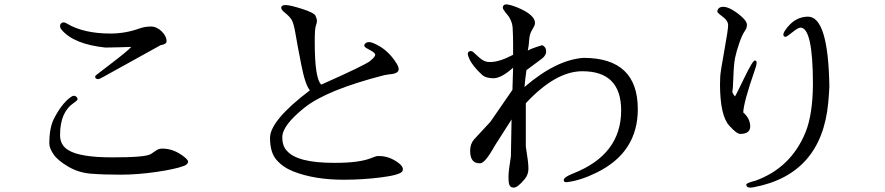

<svg xmlns="http://www.w3.org/2000/svg" viewBox="-20 -822 4040 876"><path d="M817 -109Q838 -93 838 -85Q838 -72 819 -65Q779 -50 693 -37.5Q607 -25 530 -25Q453 -25 395.5 -29.5Q338 -34 290 -62.5Q242 -91 223.5 -119Q205 -147 205 -167Q205 -239 226 -280Q260 -347 300 -377Q310 -385 317 -385Q324 -385 329 -380Q334 -375 334 -369.5Q334 -364 316 -352Q254 -310 254 -206Q254 -159 292 -137Q344 -104 494 -104Q644 -104 668 -119Q678 -125 691 -134.5Q704 -144 720 -144H721Q771 -144 817 -109ZM579 -608Q528 -606 461 -605Q319 -620 263 -684Q254 -694 254 -702.5Q254 -711 259 -715.5Q264 -720 270.5 -720Q277 -720 286 -714Q362 -669 484 -669Q552 -669 616 -692Q641 -701 668 -701Q695 -701 717.5 -679Q740 -657 740 -634Q740 -620 713 -616L451 -471Q433 -461 428 -461Q415 -461 414 -472Q414 -476 422 -482L482 -528Q561 -588 579 -608Z M1263 -786Q1263 -799 1283 -799Q1303 -799 1358 -781.5Q1413 -764 1419.5 -750Q1426 -736 1426 -726.5Q1426 -717 1421 -704.5Q1416 -692 1416 -630Q1416 -462 1446 -436Q1646 -525 1669 -544Q1692 -563 1692 -572Q1692 -581 1670 -592.5Q1648 -604 1645 -607.5Q1642 -611 1642 -615.5Q1642 -620 1648 -625Q1654 -630 1664.5 -630Q1675 -630 1699 -618Q1753 -591 1789 -533Q1799 -517 1799 -506Q1799 -486 1757 -483L1733 -479Q1471 -412 1369.5 -331Q1268 -250 1268 -196Q1268 -155 1289 -134Q1336 -79 1504 -79Q1507 -79 1510 -79Q1620 -79 1674 -101Q1696 -110 1703 -110Q1710 -110 1711 -110Q1754 -110 1795 -81Q1818 -65 1818 -50Q1818 -45 1816 -41Q1806 -24 1721.5 -13Q1637 -2 1548 -2Q1414 -2 1318 -40Q1272 -58 1242 -92Q1212 -126 1212 -193Q1212 -272 1394 -410Q1373 -433 1354.5 -527Q1336 -621 1328 -669Q1320 -717 1310 -732.5Q1300 -748 1281.5 -762.5Q1263 -777 1263 -786Z M2168 -77Q2125 -77 2125 -134Q2125 -166 2144 -187L2218 -267L2318 -412L2321 -513Q2267 -465 2231.5 -465Q2196 -465 2179 -481Q2121 -535 2114 -576Q2115 -589 2128 -589Q2134 -589 2139 -584.5Q2144 -580 2166.5 -559.5Q2189 -539 2212 -539H2216Q2259 -539 2321 -572Q2321 -593 2321 -624Q2321 -655 2319 -693.5Q2317 -732 2287 -764Q2274 -781 2274 -787Q2275 -802 2289.5 -802Q2304 -802 2338 -789Q2421 -755 2421 -717Q2421 -707 2408.5 -687Q2396 -667 2394.5 -641Q2393 -615 2388 -590Q2392 -597 2454 -616Q2472 -607 2472 -588Q2472 -569 2452 -554L2382 -502Q2376 -462 2373 -425Q2517 -549 2642 -558Q2890 -558 2890 -324Q2890 -127 2703 -35Q2631 1 2568 9Q2552 11 2552 0Q2552 -14 2596 -31Q2814 -117 2814 -318Q2814 -497 2637 -497Q2515 -497 2379 -351V-154Q2391 -81 2391 -53Q2391 -25 2374 -5Q2342 34 2324 34Q2306 34 2302 15Q2300 7 2300 -17Q2300 -41 2311 -109L2314 -277L2238 -158Q2193 -77 2171 -77Q2169 -77 2168 -77Z M3424 -546Q3432 -546 3432 -535Q3432 -524 3423 -500Q3373 -356 3371 -309Q3402 -282 3403 -246Q3403 -211 3357 -211Q3341 -211 3307 -249Q3266 -294 3265 -434Q3265 -451 3266 -472.5Q3267 -494 3284.5 -590Q3302 -686 3302 -706.5Q3302 -727 3279.5 -744Q3257 -761 3255 -764.5Q3253 -768 3253 -771.5Q3253 -775 3255 -778Q3261 -791 3279.5 -791Q3298 -791 3323 -776Q3348 -761 3368 -742Q3388 -723 3388 -708.5Q3388 -694 3377 -678.5Q3366 -663 3353 -625.5Q3340 -588 3334 -559Q3328 -530 3326 -471Q3324 -412 3321.5 -406.5Q3319 -401 3333 -382Q3336 -384 3375 -465Q3414 -546 3424 -546ZM3764 -427Q3763 -401 3759 -355Q3729 -27 3420 32Q3410 34 3404 34Q3385 34 3385 20Q3385 13 3428 2Q3589 -57 3655 -218Q3688 -299 3689 -437Q3689 -696 3632 -696Q3622 -696 3595.5 -675Q3569 -654 3565 -654Q3554 -654 3554 -664.5Q3554 -675 3573 -698Q3612 -746 3667 -746Q3759 -745 3764 -427Z"/></svg>

Font: Sawarabi Mincho
Style: Regular
Weight: 400
Version: Version 1.00